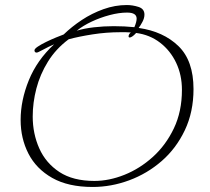

<svg xmlns="http://www.w3.org/2000/svg" viewBox="-20 -725 836 763"><path d="M348 18Q251 18 187.5 -18Q124 -54 93 -114.5Q62 -175 62 -248Q62 -326 94.5 -406Q127 -486 195 -549Q172 -539 151 -527.5Q130 -516 126 -516Q117 -516 117 -525Q117 -531 130.5 -540Q144 -549 163.5 -558.5Q183 -568 202.5 -576Q222 -584 233 -588Q265 -619 305 -645.5Q345 -672 391 -688.5Q437 -705 484 -705Q507 -705 530.5 -697.5Q554 -690 554 -667Q554 -653 546 -638Q538 -623 531 -614Q629 -600 689 -542Q749 -484 749 -371Q749 -280 714.5 -207.5Q680 -135 622.5 -85Q565 -35 493.5 -8.5Q422 18 348 18ZM285 -603Q314 -612 353 -616.5Q392 -621 432 -621Q453 -621 474 -620Q495 -619 514 -617Q523 -638 523 -651Q523 -675 485 -675Q453 -675 415.5 -665Q378 -655 344 -639Q310 -623 285 -603ZM355 -6Q414 -6 475 -30.5Q536 -55 587.5 -101.5Q639 -148 671 -215Q703 -282 703 -368Q703 -427 680 -475.5Q657 -524 616 -555.5Q575 -587 521 -594Q512 -584 505.5 -580Q499 -576 496 -576Q491 -576 491 -580Q491 -589 500 -596Q490 -597 480 -597Q470 -597 459 -597Q403 -597 348.5 -588.5Q294 -580 253 -569Q202 -531 170.5 -480Q139 -429 124.5 -373Q110 -317 110 -262Q110 -194 136 -135.5Q162 -77 216 -41.5Q270 -6 355 -6Z"/></svg>

Font: Bilbo
Style: Regular
Weight: 400
Designer: Robert E. Leuschke
Foundry: Robert E. Leuschke
Version: Version 1.100